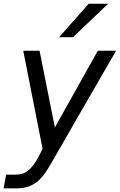

<svg xmlns="http://www.w3.org/2000/svg" viewBox="-24 -825 657 1053"><path d="M300.3 -621.1H376.5L569.3 -804.7H462.4ZM-4.4 208H67.9C99.1 208 127 202.1 151.4 189.9C178.2 176.8 198.2 157.2 215.8 134.3C235.4 108.4 251 82 317.9 -35.2C363.8 -115.2 333.5 -63.5 398.4 -175.8L612.8 -546.9H512.7L276.9 -126L192.9 -546.9H103.5L209.5 -8.8L188.5 32.2C170.4 67.4 151.4 93.3 130.9 109.9C111.8 125.5 90.3 132.8 62.5 132.8H9.8Z"/></svg>

Font: Hack
Style: Oblique
Weight: 400
Italic angle: -12°
Monospace: yes
Designer: Christopher Simpkins
Foundry: Christopher Simpkins
Version: Version 2.010